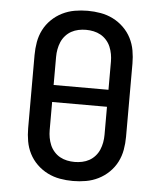

<svg xmlns="http://www.w3.org/2000/svg" viewBox="-53 -789 707 844"><g transform="rotate(5 300.0 -367.5)"><path d="M300 8Q271 8 242.5 3Q214 -2 188 -15Q162 -28 141 -48.5Q120 -69 107 -94.5Q94 -120 89 -148.5Q84 -177 84 -206V-529Q84 -558 89 -586.5Q94 -615 107 -640.5Q120 -666 141 -686.5Q162 -707 188 -720Q214 -733 242.5 -738Q271 -743 300 -743Q329 -743 357.5 -738Q386 -733 412 -720Q438 -707 459 -686.5Q480 -666 493 -640.5Q506 -615 511 -586.5Q516 -558 516 -529V-206Q516 -177 511 -148.5Q506 -120 493 -94.5Q480 -69 459 -48.5Q438 -28 412 -15Q386 -2 357.5 3Q329 8 300 8ZM421 -405V-529Q421 -546 418 -562.5Q415 -579 408.5 -594.5Q402 -610 390.5 -623Q379 -636 364.5 -644Q350 -652 333.5 -655.5Q317 -659 300 -659Q283 -659 266.5 -655.5Q250 -652 235.5 -644Q221 -636 209.5 -623Q198 -610 191.5 -594.5Q185 -579 182 -562.5Q179 -546 179 -529V-405ZM300 -76Q317 -76 333.5 -79.5Q350 -83 364.5 -91Q379 -99 390.5 -112Q402 -125 408.5 -140.5Q415 -156 418 -172.5Q421 -189 421 -206V-330H179V-206Q179 -189 182 -172.5Q185 -156 191.5 -140.5Q198 -125 209.5 -112Q221 -99 235.5 -91Q250 -83 266.5 -79.5Q283 -76 300 -76Z"/></g></svg>

Font: Iosevka Etoile Medium
Style: Regular
Weight: 500
Designer: Belleve Invis
Foundry: Belleve Invis
Version: Version 22.1.2; ttfautohint (v1.8.4)